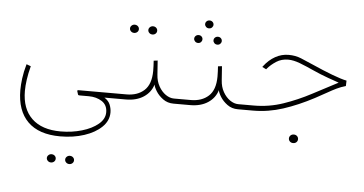

<svg xmlns="http://www.w3.org/2000/svg" viewBox="-58 -618 2156 1137"><g transform="rotate(5 1020.0 -49.5)"><path d="M321.8 251.5Q194.3 251.5 128.7 186.3Q63 121.1 63 -1.5Q63 -31.7 67.9 -70.6Q72.8 -109.4 86.4 -156.7L112.3 -147Q100.6 -102.5 95.5 -65.7Q90.3 -28.8 90.3 1.5Q90.3 107.4 150.1 164.8Q210 222.2 321.8 222.2Q388.2 222.2 447.5 204.8Q506.8 187.5 543.9 156.7Q581.1 126 581.1 85.9Q581.1 42.5 548.3 21.2Q515.6 0 470.2 0H416Q413.1 0 409.7 -0.7Q406.2 -1.5 405.3 -5.4L399.4 -24.4Q397.9 -30.3 407.2 -30.3H644V0H563Q588.4 16.1 597.4 39.1Q606.4 62 606.4 84.5Q606.4 133.8 567.6 171.4Q528.8 209 464.4 230.2Q399.9 251.5 321.8 251.5ZM363.3 385.7Q363.3 376 370.8 368.7Q378.4 361.3 389.6 361.3Q400.9 361.3 408.4 368.4Q416 375.5 416 385.7Q416 396 408.4 403.1Q400.9 410.2 389.6 410.2Q378.4 410.2 370.8 402.8Q363.3 395.5 363.3 385.7ZM254.4 385.7Q254.4 376 262 368.7Q269.5 361.3 280.8 361.3Q292 361.3 299.6 368.4Q307.1 375.5 307.1 385.7Q307.1 396 299.6 403.1Q292 410.2 280.8 410.2Q269.5 410.2 262 402.8Q254.4 395.5 254.4 385.7Z M787.1 -421.4Q787.1 -431.2 794.7 -438.5Q802.2 -445.8 813.5 -445.8Q824.7 -445.8 832.3 -438.7Q839.8 -431.6 839.8 -421.4Q839.8 -411.1 832.3 -404.1Q824.7 -397 813.5 -397Q802.2 -397 794.7 -404.3Q787.1 -411.6 787.1 -421.4ZM678.2 -421.4Q678.2 -431.2 685.8 -438.5Q693.4 -445.8 704.6 -445.8Q715.8 -445.8 723.4 -438.7Q731 -431.6 731 -421.4Q731 -411.1 723.4 -404.1Q715.8 -397 704.6 -397Q693.4 -397 685.8 -404.3Q678.2 -411.6 678.2 -421.4ZM624.5 -30.3H691.4Q756.8 -30.3 796.6 -66.7Q836.4 -103 836.9 -182.1Q836.9 -200.7 836.2 -212.6Q835.4 -224.6 834.5 -243.2L857.9 -246.1L863.8 -162.6Q866.2 -123.5 883.1 -93.8Q899.9 -64 924.3 -47.1Q948.7 -30.3 973.6 -30.3H1002V0H973.6Q937.5 0 910.6 -19.8Q883.8 -39.6 868.7 -64.2Q853.5 -88.9 852.1 -103Q837.9 -55.7 795.4 -27.8Q752.9 0 690.4 0H624.5Z M1119.1 -485.8Q1119.1 -495.6 1126.2 -502.4Q1133.3 -509.3 1144 -509.3Q1154.8 -509.3 1161.9 -502.4Q1168.9 -495.6 1168.9 -485.8Q1168.9 -476.6 1161.9 -469.5Q1154.8 -462.4 1144 -462.4Q1133.3 -462.4 1126.2 -469.5Q1119.1 -476.6 1119.1 -485.8ZM1176.8 -394Q1176.8 -403.8 1183.8 -410.6Q1190.9 -417.5 1201.7 -417.5Q1212.4 -417.5 1219.2 -410.6Q1226.1 -403.8 1226.1 -394Q1226.1 -384.8 1219.2 -377.7Q1212.4 -370.6 1201.7 -370.6Q1190.9 -370.6 1183.8 -377.7Q1176.8 -384.8 1176.8 -394ZM1062 -394Q1062 -403.8 1069.1 -410.6Q1076.2 -417.5 1086.9 -417.5Q1097.7 -417.5 1104.5 -410.6Q1111.3 -403.8 1111.3 -394Q1111.3 -384.8 1104.5 -377.7Q1097.7 -370.6 1086.9 -370.6Q1076.2 -370.6 1069.1 -377.7Q1062 -384.8 1062 -394ZM982.4 -30.3H1073.7Q1139.2 -30.3 1179 -66.7Q1218.8 -103 1219.2 -182.1Q1219.2 -200.7 1218.5 -212.6Q1217.8 -224.6 1216.8 -243.2L1240.2 -246.1L1246.1 -162.6Q1248.5 -123.5 1265.4 -93.8Q1282.2 -64 1306.6 -47.1Q1331.1 -30.3 1356 -30.3H1384.3V0H1356Q1319.8 0 1293 -19.8Q1266.1 -39.6 1251 -64.2Q1235.8 -88.9 1234.4 -103Q1220.2 -55.7 1177.7 -27.8Q1135.3 0 1072.8 0H982.4Z M1672.4 145.5Q1672.4 135.3 1679.9 127.7Q1687.5 120.1 1699.7 120.1Q1711.4 120.1 1719 127.4Q1726.6 134.8 1726.6 145.5Q1726.6 156.2 1719 163.6Q1711.4 170.9 1699.7 170.9Q1687.5 170.9 1679.9 163.3Q1672.4 155.8 1672.4 145.5ZM1365.7 -30.3H1447.8Q1539.1 -30.3 1623 -59.1Q1707 -87.9 1785.4 -129.4Q1863.8 -170.9 1937 -209Q1937 -209 1926.3 -212.9Q1915.5 -216.8 1900.9 -221.9Q1886.2 -227.1 1873.5 -231.4Q1825.7 -248.5 1781.2 -268.8Q1736.8 -289.1 1698 -304Q1659.2 -318.8 1627.9 -318.8Q1587.9 -318.8 1557.4 -299.1Q1526.9 -279.3 1506.8 -255.9L1502.4 -250.5L1478.5 -262.2L1482.9 -268.1Q1511.7 -305.7 1548.8 -326.4Q1585.9 -347.2 1628.4 -347.2Q1668.9 -347.2 1702.4 -333.3Q1735.8 -319.3 1771.5 -303.7Q1841.8 -272.5 1896 -252Q1950.2 -231.4 1982.4 -225.1L1981.4 -192.9Q1952.1 -184.6 1927 -172.4Q1901.9 -160.2 1873.3 -143.8Q1844.7 -127.4 1805.2 -106.4Q1711.9 -57.1 1624.3 -28.6Q1536.6 0 1446.3 0H1365.7Z"/></g></svg>

Font: Vazirmatn RD Thin
Style: Regular
Weight: 100
Designer: Saber Rastikerdar
Foundry: Saber Rastikerdar
Version: Version 32.102